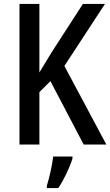

<svg xmlns="http://www.w3.org/2000/svg" viewBox="-20 -734 560 975"><path d="M520 0 307 -399 513 -714H401L242 -468C215 -424 195 -391 180 -366V-714H79V0H180V-266L236 -322L405 0ZM348 71V61H250C246 103 229 174 218 209V221H276C305 178 334 117 348 71Z"/></svg>

Font: Noto Sans Kannada Condensed Medium
Style: Regular
Weight: 500
Width: 3
Designer: Jelle Bosma - Monotype Design Team
Foundry: Monotype Imaging Inc.
Version: Version 2.005